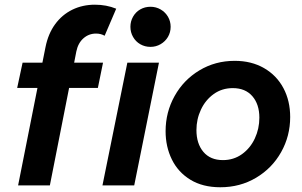

<svg xmlns="http://www.w3.org/2000/svg" viewBox="-20 -790 1288 818"><path d="M76.2 -522.9H160.6L173.8 -588.9Q185.1 -646 214.8 -686.8Q244.6 -727.5 288.3 -748.8Q332 -770 384.3 -770Q433.6 -770 475.1 -752.9L425.8 -637.7Q409.7 -647 389.2 -647Q358.4 -647 335.4 -626.7Q312.5 -606.4 305.2 -570.8L295.9 -522.9H418.9L397 -415.5H274.4L192.4 0H57.1L139.6 -415.5H53.2ZM522.5 -522.9H657.2L551.8 0H416.5ZM535.6 -675.8Q535.6 -699.2 546.9 -719Q558.1 -738.8 577.6 -750Q597.2 -761.2 621.1 -761.2Q644.5 -761.2 664.3 -749.8Q684.1 -738.3 695.6 -718.8Q707 -699.2 707 -675.8Q707 -652.3 695.6 -632.8Q684.1 -613.3 664.3 -601.8Q644.5 -590.3 621.1 -590.3Q597.2 -590.3 577.6 -601.6Q558.1 -612.8 546.9 -632.6Q535.6 -652.3 535.6 -675.8Z M685.5 -231Q685.5 -312 723.9 -380.9Q762.2 -449.7 829.6 -490.2Q897 -530.8 980 -530.8Q1051.3 -530.8 1105 -499.8Q1158.7 -468.8 1187.5 -414.6Q1216.3 -360.4 1216.3 -291.5Q1216.3 -210.4 1177.7 -141.8Q1139.2 -73.2 1071 -32.7Q1002.9 7.8 918.5 7.8Q843.8 7.8 791.3 -24.2Q738.8 -56.2 712.2 -110.6Q685.5 -165 685.5 -231ZM1085 -288.6Q1085 -345.7 1055.2 -380.1Q1025.4 -414.6 971.7 -414.6Q925.8 -414.6 890.6 -389.4Q855.5 -364.3 836.2 -323.2Q816.9 -282.2 816.9 -235.8Q816.9 -178.2 846.4 -143.1Q876 -107.9 929.7 -107.9Q975.6 -107.9 1011 -133.3Q1046.4 -158.7 1065.7 -200.2Q1085 -241.7 1085 -288.6Z"/></svg>

Font: Reddit Sans Chocolate
Style: Bold Italic
Weight: 700
Italic angle: -11.25°
Designer: Stephen Hutchings
Version: Version 1.013